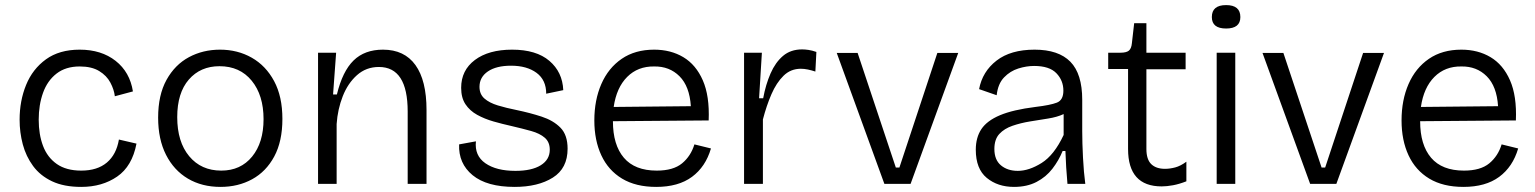

<svg xmlns="http://www.w3.org/2000/svg" viewBox="-20 -722 6028 754"><path d="M299 12Q231 12 184.5 -10Q138 -32 110 -70Q82 -108 69.5 -155Q57 -202 57 -252Q57 -326 82.5 -388.5Q108 -451 160.5 -489Q213 -527 293 -527Q378 -527 434 -483Q490 -439 502 -363L431 -344Q428 -370 413.5 -397.5Q399 -425 369.5 -443Q340 -461 293 -461Q238 -461 202 -433Q166 -405 149 -357.5Q132 -310 132 -252Q132 -194 149 -149Q166 -104 203 -78Q240 -52 299 -52Q362 -52 399.5 -83.5Q437 -115 447 -174L516 -158Q499 -69 440 -28.5Q381 12 299 12Z M846 12Q773 12 718 -20.5Q663 -53 632 -114Q601 -175 601 -260Q601 -349 634 -408.5Q667 -468 722 -497.5Q777 -527 844 -527Q913 -527 968.5 -495.5Q1024 -464 1056.5 -403.5Q1089 -343 1089 -255Q1089 -167 1057 -107.5Q1025 -48 970 -18Q915 12 846 12ZM849 -52Q925 -52 970 -107Q1015 -162 1015 -254Q1015 -348 968.5 -405Q922 -462 842 -462Q767 -462 721.5 -409.5Q676 -357 676 -262Q676 -165 723 -108.5Q770 -52 849 -52Z M1229 0V-515H1300L1288 -351H1303Q1325 -442 1368.5 -484.5Q1412 -527 1484 -527Q1568 -527 1611.5 -466.5Q1655 -406 1655 -290V0H1581V-284Q1581 -459 1468 -459Q1418 -459 1382 -427Q1346 -395 1326 -344Q1306 -293 1302 -235V0Z M2001 12Q1892 12 1836 -34Q1780 -80 1783 -155L1849 -167Q1843 -111 1886 -81Q1929 -51 2004 -51Q2068 -51 2103.5 -73Q2139 -95 2139 -134Q2139 -164 2119.5 -181Q2100 -198 2066 -207.5Q2032 -217 1989 -227Q1953 -235 1918 -245Q1883 -255 1854 -271Q1825 -287 1808 -312.5Q1791 -338 1791 -377Q1791 -446 1845 -486.5Q1899 -527 1991 -527Q2086 -527 2137.5 -483Q2189 -439 2192 -368L2125 -354Q2125 -408 2087 -436Q2049 -464 1987 -464Q1929 -464 1896 -441.5Q1863 -419 1863 -381Q1863 -352 1882.5 -335Q1902 -318 1935 -308Q1968 -298 2008 -290Q2061 -279 2107 -264Q2153 -249 2181 -220.5Q2209 -192 2209 -138Q2209 -61 2151 -24.5Q2093 12 2001 12Z M2557 12Q2477 12 2423 -20.5Q2369 -53 2341.5 -112Q2314 -171 2314 -249Q2314 -329 2341.5 -392Q2369 -455 2421.5 -491Q2474 -527 2549 -527Q2614 -527 2663.5 -497.5Q2713 -468 2740 -406.5Q2767 -345 2763 -249L2387 -246Q2387 -153 2430 -102.5Q2473 -52 2559 -52Q2624 -52 2658.5 -80.5Q2693 -109 2707 -155L2772 -139Q2751 -67 2697.5 -27.5Q2644 12 2557 12ZM2549 -461Q2485 -462 2443 -420Q2401 -378 2390 -302L2693 -305Q2688 -383 2648.5 -422.5Q2609 -462 2549 -461Z M2902 0V-515H2972L2961 -336H2977Q2987 -390 3006 -433.5Q3025 -477 3055 -502.5Q3085 -528 3130 -528Q3141 -528 3155 -526Q3169 -524 3186 -518L3182 -441Q3167 -446 3152.5 -449Q3138 -452 3125 -452Q3085 -452 3057 -424.5Q3029 -397 3009.5 -352Q2990 -307 2976 -253V0Z M3453 0 3266 -514H3348L3498 -64H3512L3661 -514H3743L3556 0Z M3962 12Q3898 12 3855 -23.5Q3812 -59 3812 -134Q3812 -182 3834 -215Q3856 -248 3907 -269.5Q3958 -291 4046 -302Q4105 -309 4130.5 -319Q4156 -329 4156 -366Q4156 -406 4128.5 -434.5Q4101 -463 4041 -463Q4011 -463 3979 -453Q3947 -443 3923 -418Q3899 -393 3894 -348L3825 -372Q3838 -441 3893.5 -484Q3949 -527 4043 -527Q4137 -527 4183.5 -479.5Q4230 -432 4230 -330V-207Q4230 -161 4233 -103Q4236 -45 4242 0H4172Q4169 -34 4167 -65Q4165 -96 4164 -129H4153Q4138 -92 4113 -59.5Q4088 -27 4050.5 -7.5Q4013 12 3962 12ZM3977 -51Q4021 -51 4070.5 -82Q4120 -113 4157 -192V-274Q4131 -262 4096 -256.5Q4061 -251 4024.5 -245Q3988 -239 3956 -228Q3924 -217 3904.5 -196Q3885 -175 3885 -137Q3885 -94 3911 -72.5Q3937 -51 3977 -51Z M4542 10Q4410 10 4410 -137V-451H4332V-515H4380Q4403 -515 4413 -523Q4423 -531 4425 -552L4434 -631H4482V-515H4636V-450H4482V-137Q4482 -96 4501 -77.5Q4520 -59 4555 -59Q4574 -59 4595 -64.5Q4616 -70 4639 -87V-10Q4611 1 4586.5 5.5Q4562 10 4542 10Z M4758 0V-515H4831V0ZM4795 -610Q4739 -610 4739 -655Q4739 -702 4795 -702Q4851 -702 4851 -655Q4851 -610 4795 -610Z M5125 0 4938 -514H5020L5170 -64H5184L5333 -514H5415L5228 0Z M5727 12Q5647 12 5593 -20.5Q5539 -53 5511.5 -112Q5484 -171 5484 -249Q5484 -329 5511.5 -392Q5539 -455 5591.5 -491Q5644 -527 5719 -527Q5784 -527 5833.5 -497.5Q5883 -468 5910 -406.5Q5937 -345 5933 -249L5557 -246Q5557 -153 5600 -102.5Q5643 -52 5729 -52Q5794 -52 5828.5 -80.5Q5863 -109 5877 -155L5942 -139Q5921 -67 5867.5 -27.5Q5814 12 5727 12ZM5719 -461Q5655 -462 5613 -420Q5571 -378 5560 -302L5863 -305Q5858 -383 5818.5 -422.5Q5779 -462 5719 -461Z"/></svg>

Font: Bricolage Grotesque 12pt Light
Style: Regular
Weight: 300
Designer: Mathieu Triay
Foundry: Atelier Triay
Version: Version 1.001; ttfautohint (v1.8.4.7-5d5b);gftools[0.9.33.de